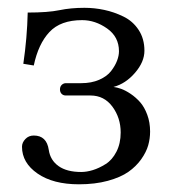

<svg xmlns="http://www.w3.org/2000/svg" viewBox="-20 -462 443 494"><path d="M189 -19.5Q203.1 -19.5 219 -24.4Q234.9 -29.3 251.7 -39.8Q268.6 -50.3 279.5 -71.5Q290.5 -92.8 290.5 -121.1Q290.5 -158.7 269.3 -187.5Q248 -216.3 212.9 -216.3H149.4Q142.6 -216.3 138.4 -220.7Q134.3 -225.1 134.3 -231.9Q134.3 -239.3 138.9 -243.7Q143.6 -248 149.4 -248H189Q215.3 -248 235.4 -256.8Q255.4 -265.6 265.9 -279.3Q276.4 -293 281.2 -305.9Q286.1 -318.8 286.1 -330.1Q286.1 -367.2 255.6 -388.7Q225.1 -410.2 191.4 -410.2Q135.7 -410.2 107.2 -379.6Q78.6 -349.1 66.9 -293.5L40 -297.9Q49.8 -364.7 51.3 -429.7Q103.5 -429.7 132.8 -435.8Q162.1 -441.9 197.3 -441.9Q223.1 -441.9 248.3 -436.5Q273.4 -431.2 297.6 -419.4Q321.8 -407.7 336.7 -385Q351.6 -362.3 351.6 -331.5Q351.6 -302.7 327.4 -274.7Q303.2 -246.6 272 -238.3Q280.8 -237.3 291.7 -233.4Q302.7 -229.5 316.2 -220.5Q329.6 -211.4 340.6 -199Q351.6 -186.5 358.9 -166.7Q366.2 -147 366.2 -123.5Q366.2 -105.5 361.3 -88.1Q356.4 -70.8 343.3 -52.2Q330.1 -33.7 310.3 -19.8Q290.5 -5.9 257.6 3.2Q224.6 12.2 183.1 12.2Q116.7 12.2 76.7 -15.4Q36.6 -43 36.6 -84.5Q36.6 -95.2 45.2 -104.2Q53.7 -113.3 66.9 -113.3Q100.1 -113.3 105.5 -76.2Q109.4 -49.8 130.6 -34.7Q151.9 -19.5 189 -19.5Z"/></svg>

Font: Libertinage
Style: b
Weight: 400
Designer: OSP
Foundry: OSP
Version: Version 1.0; 2008; OFL relea